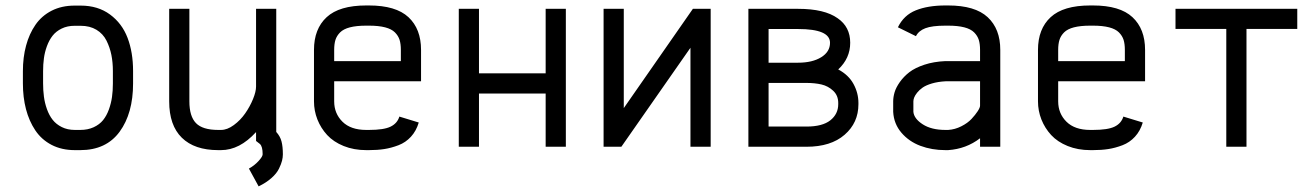

<svg xmlns="http://www.w3.org/2000/svg" viewBox="-20 -532 4764 696"><path d="M272.5 -438.5H250.5Q224.1 -438.5 203.6 -428.5Q183.1 -418.5 170.7 -402.6Q158.2 -386.7 150.1 -364.7Q142.1 -342.8 139.2 -320.8Q136.2 -298.8 136.2 -273.9V-230Q136.2 -204.6 139.2 -181.9Q142.1 -159.2 150.1 -136.5Q158.2 -113.8 170.9 -97.7Q183.6 -81.5 204.1 -71.3Q224.6 -61 251.5 -61H271Q298.3 -61 319.6 -70.8Q340.8 -80.6 353.8 -96.7Q366.7 -112.8 374.8 -135.3Q382.8 -157.7 386 -180.4Q389.2 -203.1 389.2 -229.5V-274.4Q389.2 -305.7 383.8 -332.8Q378.4 -359.9 366 -384.8Q353.5 -409.7 329.6 -424.1Q305.7 -438.5 272.5 -438.5ZM462.4 -274.4V-229.5Q462.4 -121.1 413.6 -54.4Q364.7 12.2 271 12.2H251.5Q203.6 12.2 167 -6.8Q130.4 -25.9 107.9 -59.6Q85.4 -93.3 74.2 -136.2Q63 -179.2 63 -230V-273.9Q63 -324.2 74.5 -366.7Q85.9 -409.2 108.4 -441.9Q130.9 -474.6 167.2 -493.2Q203.6 -511.7 250.5 -511.7H272.5Q335 -511.7 378.7 -479.5Q422.4 -447.3 442.4 -394.8Q462.4 -342.3 462.4 -274.4Z M882.3 79.1Q901.9 68.4 917 52Q932.1 35.6 932.1 27.3Q932.1 -1.5 921.9 -10.3L908.2 -21V-53.2Q848.6 12.2 781.2 12.2H771Q685.1 12.2 639.2 -32.7Q593.3 -77.6 593.3 -164.6V-500H666.5V-164.6Q666.5 -110.4 690.4 -85.7Q714.4 -61 771 -61H781.2Q803.7 -61 827.6 -78.6Q851.6 -96.2 868.9 -121.1Q886.2 -146 897.2 -172.9Q908.2 -199.7 908.2 -218.3V-500H981.4V-53.7Q995.6 -38.1 1000.5 -19.3Q1005.4 -0.5 1005.4 27.3Q1005.4 38.6 1002.4 50.5Q999.5 62.5 991.2 79.6Q982.9 96.7 963.9 113.5Q944.8 130.4 917.5 143.6Z M1433.1 -310.5V-351.1Q1433.1 -372.6 1428.5 -387.5Q1423.8 -402.3 1411.6 -414.6Q1399.4 -426.8 1376 -432.9Q1352.5 -439 1317.4 -439H1307.6Q1272 -439 1248.5 -432.9Q1225.1 -426.8 1212.9 -414.6Q1200.7 -402.3 1196 -387.5Q1191.4 -372.6 1191.4 -351.1V-310.5ZM1191.4 -237.3V-164.6Q1191.4 -120.6 1221.4 -90.8Q1251.5 -61 1307.6 -61H1317.4Q1371.6 -61 1396 -73Q1420.4 -85 1427.7 -109.4L1498 -87.9Q1488.8 -57.1 1469.7 -36.4Q1450.7 -15.6 1424.6 -5.6Q1398.4 4.4 1373.3 8.3Q1348.1 12.2 1317.4 12.2H1307.6Q1262.7 12.2 1225.8 -2.7Q1189 -17.6 1166 -42.5Q1143.1 -67.4 1130.6 -98.9Q1118.2 -130.4 1118.2 -164.6V-351.1Q1118.2 -427.2 1164.1 -469.7Q1210 -512.2 1307.6 -512.2H1317.4Q1415 -512.2 1460.7 -469.7Q1506.3 -427.2 1506.3 -351.1V-237.3Z M1716.3 0H1643.1V-500H1716.3V-266.1H1958V-500H2031.2V0H1958V-192.9H1716.3Z M2168 0V-500H2241.2V-140.1L2491.7 -500H2556.2V0H2482.9V-358.9L2232.4 0Z M2988.8 -377Q2988.8 -426.8 2873 -426.8H2766.1V-304.7H2873Q2924.8 -304.7 2956.8 -324.5Q2988.8 -344.2 2988.8 -377ZM2766.1 -73.2H2903.3Q2961.4 -73.2 2990 -95.9Q3018.6 -118.7 3018.6 -154.3V-158.7Q3018.6 -186 3000.2 -203.1Q2981.9 -220.2 2957.8 -225.8Q2933.6 -231.4 2902.8 -231.4H2766.1ZM2692.9 0V-500H2873Q2968.8 -500 3016.6 -465.8Q3062 -434.6 3062 -377Q3062 -320.8 3018.6 -280.3Q3056.2 -260.3 3074 -227.5Q3091.8 -194.8 3091.8 -158.7V-154.3Q3091.8 -86.9 3041.7 -43.5Q2991.7 0 2903.3 0Z M3217.8 -164.6Q3217.8 -180.2 3222.9 -197.5Q3228 -214.8 3241.9 -234.6Q3255.9 -254.4 3276.4 -270.3Q3296.9 -286.1 3330.8 -297.4Q3364.7 -308.6 3407.2 -310.5H3532.7V-351.1Q3532.7 -372.6 3528.1 -387.5Q3523.4 -402.3 3511.2 -414.6Q3499 -426.8 3475.6 -432.9Q3452.1 -439 3417 -439H3407.2Q3358.9 -439 3334.5 -429.7Q3310.1 -420.4 3300.3 -400.9L3234.9 -433.1Q3256.3 -477.1 3300 -494.6Q3343.8 -512.2 3407.2 -512.2H3417Q3514.6 -512.2 3560.3 -469.7Q3606 -427.2 3606 -351.1V0H3532.7V-30.8Q3482.4 7.8 3417 12.2H3407.2Q3357.9 12.2 3316.4 -3.4Q3274.9 -19 3247.6 -51Q3220.2 -83 3217.8 -126.5ZM3417 -61Q3441.9 -62.5 3464.8 -74.2Q3487.8 -85.9 3501.7 -100.8Q3515.6 -115.7 3524.2 -128.9Q3532.7 -142.1 3532.7 -148.9V-237.3H3407.2Q3379.9 -235.8 3358.4 -229.5Q3336.9 -223.1 3324.7 -214.6Q3312.5 -206.1 3304.4 -195.8Q3296.4 -185.5 3293.7 -178Q3291 -170.4 3291 -164.6V-126.5Q3293.5 -101.6 3325 -81.3Q3356.4 -61 3407.2 -61Z M4057.6 -310.5V-351.1Q4057.6 -372.6 4053 -387.5Q4048.3 -402.3 4036.1 -414.6Q4023.9 -426.8 4000.5 -432.9Q3977.1 -439 3941.9 -439H3932.1Q3896.5 -439 3873 -432.9Q3849.6 -426.8 3837.4 -414.6Q3825.2 -402.3 3820.6 -387.5Q3815.9 -372.6 3815.9 -351.1V-310.5ZM3815.9 -237.3V-164.6Q3815.9 -120.6 3845.9 -90.8Q3876 -61 3932.1 -61H3941.9Q3996.1 -61 4020.5 -73Q4044.9 -85 4052.2 -109.4L4122.6 -87.9Q4113.3 -57.1 4094.2 -36.4Q4075.2 -15.6 4049.1 -5.6Q4022.9 4.4 3997.8 8.3Q3972.7 12.2 3941.9 12.2H3932.1Q3887.2 12.2 3850.3 -2.7Q3813.5 -17.6 3790.5 -42.5Q3767.6 -67.4 3755.1 -98.9Q3742.7 -130.4 3742.7 -164.6V-351.1Q3742.7 -427.2 3788.6 -469.7Q3834.5 -512.2 3932.1 -512.2H3941.9Q4039.6 -512.2 4085.2 -469.7Q4130.9 -427.2 4130.9 -351.1V-237.3Z M4682.6 -500V-427.2H4498.5V0H4425.3V-427.2H4241.2V-500Z"/></svg>

Font: Anka/Coder Condensed
Style: Regular
Weight: 400
Width: 4
Monospace: yes
Version: Version 1.100